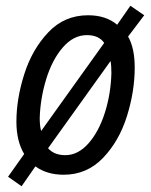

<svg xmlns="http://www.w3.org/2000/svg" viewBox="-20 -598 525 667"><path d="M8 16 64 -63Q37 -108 37 -175Q37 -255 64.5 -341Q92 -427 148 -486Q204 -545 286 -545Q348 -545 387 -512L433 -578L481 -545L425 -471Q448 -431 448 -363Q448 -281 421 -194.5Q394 -108 338 -49.5Q282 9 201 9Q143 9 103 -20L55 49ZM342 -449Q323 -476 282 -476Q235 -476 198 -433Q161 -390 140.5 -323Q120 -256 118 -188Q118 -160 123 -143ZM367 -344Q367 -371 364 -386L147 -83Q168 -59 207 -59Q251 -59 287 -99.5Q323 -140 344 -205.5Q365 -271 367 -344Z"/></svg>

Font: Noto Sans UI Narrow
Style: Italic
Weight: 400
Width: 4
Italic angle: -12°
Designer: Monotype Design Team
Foundry: Monotype Imaging Inc.
Version: Version 1.001